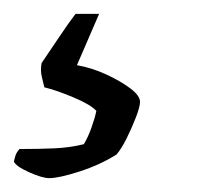

<svg xmlns="http://www.w3.org/2000/svg" viewBox="-103 -57 288 277"><path d="M-32 200Q-42 200 -61 191.5Q-80 183 -83 176Q-81 168 -80 165.5Q-79 163 -75 158Q-47 158 -24.5 157Q-2 156 18 151Q24 141 29 127Q34 113 36 103Q28 94 3 83.5Q-22 73 -39 69Q-40 64 -42.5 54.5Q-45 45 -43 34Q-32 18 -18 -3Q-4 -24 6 -37H40L8 37Q30 41 50.5 50.5Q71 60 85 70.5Q99 81 99 90Q99 97 93 112.5Q87 128 79.5 143Q72 158 65 166Q41 181 11.5 190.5Q-18 200 -32 200Z"/></svg>

Font: Texturina 72pt 72pt Medium
Style: Italic
Weight: 500
Italic angle: -11°
Designer: Guillermo Torres Carreño
Foundry: Omnibus-Type
Version: Version 1.002; ttfautohint (v1.8.3)